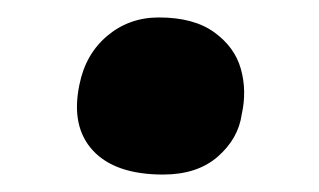

<svg xmlns="http://www.w3.org/2000/svg" viewBox="-20 -378 365 220"><path d="M167 -178Q112 -178 86.5 -205.5Q61 -233 71 -281Q78 -316 103 -337Q128 -358 162 -358Q202 -358 225.5 -341Q249 -324 256 -299Q263 -274 257 -247Q253 -219 229.5 -198.5Q206 -178 167 -178Z"/></svg>

Font: Shantell Sans SemiBold
Style: Italic
Weight: 600
Italic angle: -11°
Designer: Stephen Nixon, Anya Danilova, Shantell Martin
Foundry: Arrow Type
Version: Version 1.011;[c5ecc13dd]